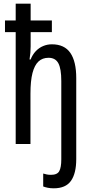

<svg xmlns="http://www.w3.org/2000/svg" viewBox="-20 -780 496 1040"><path d="M271 240Q253 240 238.5 237Q224 234 214 230V160Q224 163 233.5 165Q243 167 256 167Q290 167 301 147Q312 127 312 83V-341Q312 -408 296 -437.5Q280 -467 243 -467Q210 -467 188.5 -447Q167 -427 156 -384.5Q145 -342 145 -272V0H65V-606H7V-669H65V-760H146V-669H261V-606H146V-529Q146 -512 144.5 -494Q143 -476 140 -458H146Q156 -484 173.5 -502.5Q191 -521 213.5 -530.5Q236 -540 261 -540Q329 -540 361 -493.5Q393 -447 393 -357V82Q393 159 364.5 199.5Q336 240 271 240Z"/></svg>

Font: Noto Sans ExtraCondensed
Style: Regular
Weight: 400
Width: 2
Designer: Monotype Design Team
Foundry: Monotype Imaging Inc.
Version: Version 2.013